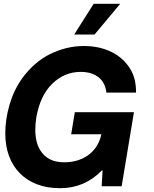

<svg xmlns="http://www.w3.org/2000/svg" viewBox="-20 -979 807 1009"><path d="M476.9 -797.6H370L472.3 -959.2H611.9ZM296.9 9.9Q228.7 10.3 174.9 -10.3Q121.1 -30.9 83.8 -68.9Q46.5 -106.9 27 -160.3Q7.5 -213.8 7.8 -279.1Q7.8 -351.2 29.8 -427.6Q51.5 -503.2 94.8 -565Q158.4 -653.1 243.6 -695Q329.9 -737.2 420.5 -737.2Q463.8 -737.2 500.9 -728.7Q538 -720.2 568.4 -704.7Q598.7 -689.3 622.3 -667.8Q646 -646.3 662.3 -620Q680.4 -591.3 687.7 -560.5Q695 -529.8 695 -492.2H539.4Q536.2 -517.4 526.3 -537.6Q516.3 -557.9 499.3 -571.9Q482.2 -585.9 458.3 -593.6Q434.3 -601.2 403.4 -601.2Q320 -601.2 255.7 -540.1Q192.1 -479 171.2 -364.3Q168.3 -346.2 166.9 -329.5Q165.5 -312.9 165.5 -297.6Q165.5 -229.8 192.5 -187.9Q231.2 -126.1 317.1 -126.1Q357.6 -126.1 390.8 -137.1Q424 -148.1 448.9 -167.6Q473.7 -187.1 489.9 -214.3Q506 -241.5 512.8 -273.4H354L373.2 -389.2H683.9L619.3 0H514.2L519.2 -83.1H515.3Q424.4 9.9 296.9 9.9Z"/></svg>

Font: Linik Sans
Style: Bold Italic
Weight: 700
Italic angle: 9°
Designer: Fonts by Rasmus Andersson / Changes by Cristiano Sobral with parts from Marc Monis
Foundry: rsms
Version: Version 3.020; ttfautohint (v1.6)